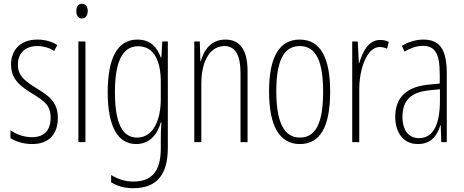

<svg xmlns="http://www.w3.org/2000/svg" viewBox="-20 -747 2436 1009"><path d="M284 -127C284 -213 235 -244 169 -285C105 -325 74 -352 74 -407C74 -470 115 -505 176 -505C208 -505 242 -495 265 -479L281 -510C253 -529 216 -539 177 -539C84 -539 38 -481 38 -408C38 -329 88 -293 155 -252C214 -215 246 -193 246 -128C246 -63 213 -26 148 -26C106 -26 64 -41 35 -63V-21C60 -5 99 10 149 10C238 10 284 -43 284 -127Z M411 -727C389 -727 381 -709 381 -688C381 -667 391 -650 410 -650C429 -650 441 -665 441 -689C441 -709 433 -727 411 -727ZM429 -529H392V0H429Z M702 -539C595 -539 546 -437 546 -263C546 -78 601 10 696 10C764 10 807 -38 825 -104H828C825 -65 825 -37 825 -8V33C825 156 776 207 680 207C636 207 602 195 564 173V211C598 232 636 242 680 242C806 242 862 169 862 29V-529H833L828 -445H825C807 -496 772 -539 702 -539ZM706 -504C791 -504 825 -423 825 -317V-226C825 -125 790 -24 701 -24C623 -24 584 -99 584 -263C584 -409 617 -504 706 -504Z M1164 -539C1089 -539 1051 -483 1035 -425H1033L1030 -529H1001V0H1038V-305C1038 -439 1091 -505 1160 -505C1213 -505 1244 -463 1244 -362V0H1281V-373C1281 -488 1239 -539 1164 -539Z M1715 -265C1715 -437 1668 -539 1555 -539C1446 -539 1394 -444 1394 -267C1394 -84 1449 10 1556 10C1663 10 1715 -82 1715 -265ZM1432 -267C1432 -421 1468 -505 1555 -505C1645 -505 1678 -416 1678 -266C1678 -101 1640 -24 1556 -24C1471 -24 1432 -108 1432 -267Z M1977 -537C1914 -537 1885 -471 1868 -416H1866L1860 -529H1831V0H1868V-278C1868 -381 1906 -500 1976 -500C1990 -500 2005 -495 2014 -491L2023 -527C2008 -535 1991 -537 1977 -537Z M2204 -539C2167 -539 2126 -527 2092 -506L2106 -476C2143 -498 2176 -506 2202 -506C2265 -506 2291 -468 2291 -356V-308L2230 -302C2120 -291 2057 -238 2057 -133C2057 -59 2093 10 2176 10C2248 10 2279 -38 2294 -89H2296L2299 0H2328V-359C2328 -487 2292 -539 2204 -539ZM2232 -272 2292 -278V-218C2292 -100 2260 -21 2182 -21C2128 -21 2095 -61 2095 -134C2095 -218 2139 -262 2232 -272Z"/></svg>

Font: Noto Sans Myanmar ExtraCondensed ExtraLight
Style: Regular
Weight: 200
Width: 2
Designer: Monotype Design Team
Foundry: Monotype Imaging Inc.
Version: Version 2.107